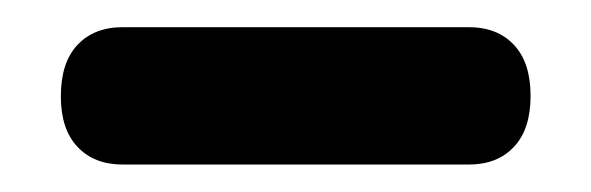

<svg xmlns="http://www.w3.org/2000/svg" viewBox="-20 -675 437 142"><path d="M25 -603.7Q25 -628.8 37.3 -641.8Q49.6 -654.9 70.8 -654.9H326.6Q347.9 -654.9 360.1 -641.8Q372.4 -628.8 372.4 -604.1Q372.4 -579.4 360.1 -566.4Q347.9 -553.3 326.6 -553.3H70.8Q49.6 -553.3 37.3 -566.4Q25 -579.4 25 -603.7Z"/></svg>

Font: Fraunces SuperSoft 9pt
Style: Regular
Weight: 900
Version: Version 1.000;[b76b70a41]